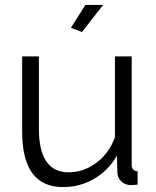

<svg xmlns="http://www.w3.org/2000/svg" viewBox="-20 -750 634 780"><path d="M313 -620 268 -637 327 -730H399ZM70 -215V-521H138V-227Q138 -50 259 -50Q320 -50 372 -89Q424 -128 447 -193V-521H515V-82Q515 -55 539 -54V0Q523 2 507 2Q486 0 472 -14Q458 -28 457 -48L455 -118Q421 -58 363 -24Q305 10 236 10Q70 10 70 -215Z"/></svg>

Font: Raleway-v4020
Style: Regular
Weight: 400
Designer: Matt McInerney, Pablo Impallari, Rodrigo Fuenzalida
Foundry: Matt McInerney, Pablo Impallari, Rodrigo Fuenzalida
Version: Version 4.020;PS 004.020;hotconv 1.0.88;makeotf.lib2.5.64775